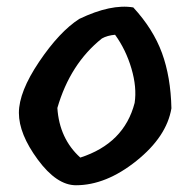

<svg xmlns="http://www.w3.org/2000/svg" viewBox="-20 -620 548 569"><path d="M321 -517Q298 -515 282 -506Q188 -431 150 -300Q156 -209 218 -153Q348 -195 379 -315Q386 -361 369.5 -417Q353 -473 321 -517ZM215 -564Q309 -609 375 -598Q434 -534 460 -463Q486 -392 488 -299Q474 -215 384 -143Q294 -71 205 -71Q148 -71 92 -147Q36 -223 36 -285.5Q36 -348 96 -437Q156 -526 215 -564Z"/></svg>

Font: Tillana SemiBold
Style: Regular
Weight: 600
Designer: Lipi Raval (Devanagari, Latin), Jonny Pinhorn (Latin)
Foundry: Indian Type Foundry
Version: Version 2.003;PS 1.0;hotconv 1.0.79;makeotf.lib2.5.61930; tt